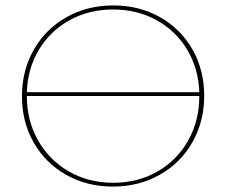

<svg xmlns="http://www.w3.org/2000/svg" viewBox="-20 -683 834 708"><path d="M733 -330Q733 -235 689.5 -158.5Q646 -82 569 -38.5Q492 5 396 5Q301 5 224.5 -38Q148 -81 104.5 -157Q61 -233 61 -328Q61 -423 104.5 -499.5Q148 -576 225 -619.5Q302 -663 398 -663Q493 -663 569.5 -620Q646 -577 689.5 -501Q733 -425 733 -330ZM79 -343H715Q712 -430 670 -500Q628 -570 556.5 -609Q485 -648 397 -648Q309 -648 237.5 -609Q166 -570 124 -500.5Q82 -431 79 -343ZM715 -329H79Q79 -238 120.5 -165Q162 -92 234.5 -50.5Q307 -9 397 -9Q488 -9 560.5 -50.5Q633 -92 674 -165Q715 -238 715 -329Z"/></svg>

Font: Ysabeau Infant Thin
Style: Regular
Weight: 200
Designer: Christian Thalmann (Catharsis Fonts)
Version: Version 0.003